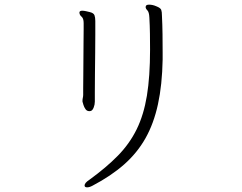

<svg xmlns="http://www.w3.org/2000/svg" viewBox="-20 -738 1040 824"><path d="M678 -482Q676 -374 658 -291Q640 -208 604.5 -145Q569 -82 513 -32.5Q457 17 377 59Q364 66 354 66Q343 66 343 58Q343 47 363 34Q436 -19 486 -70Q536 -121 566.5 -183Q597 -245 610.5 -327.5Q624 -410 624 -525Q624 -557 623.5 -593Q623 -629 621 -663Q620 -686 612.5 -693.5Q605 -701 605 -708Q605 -709 605.5 -710Q606 -711 606 -712Q608 -718 620 -718Q635 -718 651 -711Q669 -704 672 -695.5Q675 -687 675 -671Q677 -632 677.5 -591Q678 -550 678 -513ZM334 -306Q334 -312 335.5 -318.5Q337 -325 337 -331Q337 -336 337 -359Q337 -382 337.5 -415.5Q338 -449 338 -486Q338 -523 338.5 -556.5Q339 -590 339 -612.5Q339 -635 339 -639Q339 -659 330 -666.5Q321 -674 321 -684V-686Q323 -692 333 -692Q340 -692 349 -690Q358 -688 366 -686Q382 -682 385.5 -672.5Q389 -663 389 -648V-633Q389 -624 389 -590Q389 -556 388.5 -510.5Q388 -465 387.5 -420Q387 -375 387 -342Q387 -309 387 -302Q387 -289 382 -276.5Q377 -264 370 -262Q368 -261 363 -261Q353 -261 347 -269.5Q341 -278 338 -288Q335 -298 334 -302Z"/></svg>

Font: Moon Stars Kai T Light
Style: Regular
Weight: 300
Designer: GuiWonder
Version: Version 1.101